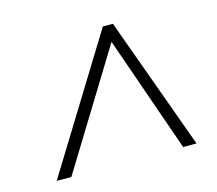

<svg xmlns="http://www.w3.org/2000/svg" viewBox="-73 -808 703 623"><g transform="rotate(-15 279.0 -496.5)"><path d="M45.4 -273.9 319.8 -719.2H353.5L515.1 -273.9H470.2L334 -663.6L94.7 -273.9Z"/></g></svg>

Font: Open Sans Light
Style: Italic
Weight: 300
Italic angle: -12°
Designer: Monotype Design Team
Foundry: Monotype Imaging Inc.
Version: Version 3.003; ttfautohint (v1.8.4)